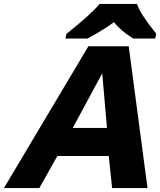

<svg xmlns="http://www.w3.org/2000/svg" viewBox="-20 -951 810 971"><path d="M726 0H547L530 -162H270L179 0H0L427 -717H631ZM348 -304H521L497 -580ZM673 -931 674 -927Q693 -876 769 -782L770 -780L765 -756H654L652 -757Q590 -796 556 -839Q508 -802 424 -757L423 -756H311L316 -780L319 -782Q440 -879 480 -927L483 -931Z"/></svg>

Font: Passageway
Style: BdIt
Weight: 700
Foundry: Ascender Corporation
Version: Version 1.11